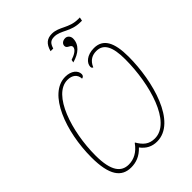

<svg xmlns="http://www.w3.org/2000/svg" viewBox="-276 -1125 1271 1271"><g transform="rotate(-45 360.0 -489.0)"><path d="M357 -912H382C393 -946 405 -963 442 -963C504 -963 541 -908 634 -908H647L652 -933H636C551 -933 512 -988 445 -988C401 -988 372 -968 357 -912ZM415 -773 411 -753C478 -771 522 -810 522 -866C522 -888 506 -905 487 -905C463 -905 446 -891 446 -872C446 -845 483 -850 483 -827C483 -802 447 -783 415 -773ZM191 10C235 10 279 -4 320 -48C349 -9 386 10 433 10C615 10 697 -292 697 -521C697 -656 660 -724 574 -724C508 -724 470 -687 470 -653C470 -644 473 -640 481 -636C501 -684 535 -699 572 -699C640 -699 669 -641 669 -525C669 -292 589 -15 437 -15C384 -15 353 -41 325 -89H322C285 -37 241 -15 193 -15C125 -15 79 -65 79 -214C79 -437 163 -699 302 -699C346 -699 375 -676 376 -636C389 -638 396 -647 396 -659C396 -693 363 -724 306 -724C146 -724 51 -464 51 -224C51 -56 101 10 191 10Z"/></g></svg>

Font: Noto Serif SemiCondensed Thin
Style: Italic
Weight: 100
Width: 4
Italic angle: -12°
Designer: Monotype Design Team
Foundry: Monotype Imaging Inc.
Version: Version 2.013